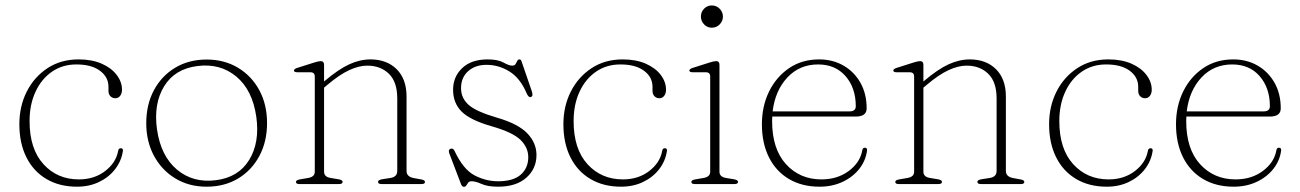

<svg xmlns="http://www.w3.org/2000/svg" viewBox="-20 -694 4901 724"><path d="M440 -355.5Q440 -341.5 433 -332.5Q426 -323.5 415 -323.5Q404 -323.5 396.5 -331Q389 -338.5 389 -352V-366.5Q389 -403.5 357 -427.2Q325 -451 268 -451Q215.5 -451 175.8 -423.5Q136 -396 113.8 -347.8Q91.5 -299.5 91.5 -237.5Q91.5 -132.5 143.8 -75Q196 -17.5 277.5 -17.5Q335.5 -17.5 376.5 -49Q417.5 -80.5 425.5 -125Q427 -135 435.5 -135Q444.5 -135 443.5 -125.5Q438 -87 414.2 -56.2Q390.5 -25.5 353.5 -7.8Q316.5 10 270.5 10Q204 10 155 -19Q106 -48 79.5 -101Q53 -154 53 -225.5Q53 -293.5 81 -348.8Q109 -404 159.2 -437Q209.5 -470 276.5 -470Q327 -470 363.8 -453.8Q400.5 -437.5 420.2 -411.2Q440 -385 440 -355.5Z M759.5 -469.5Q825.5 -469.5 877 -438.8Q928.5 -408 957.8 -354Q987 -300 987 -230Q987 -160 958 -105.8Q929 -51.5 877.8 -20.8Q826.5 10 759 10Q693 10 641.8 -20.8Q590.5 -51.5 561 -105.8Q531.5 -160 531.5 -229.5Q531.5 -300 560.5 -354Q589.5 -408 640.8 -438.8Q692 -469.5 759.5 -469.5ZM794 -14.5Q879 -25 919.5 -90.8Q960 -156.5 946.5 -253.5Q932 -354.5 871.2 -405.2Q810.5 -456 724.5 -445Q639.5 -434.5 599 -368.8Q558.5 -303 572 -206Q586.5 -105.5 647.2 -54.5Q708 -3.5 794 -14.5Z M1202 -449.5V-386.5L1203.5 -388Q1256.5 -433 1297 -451.5Q1337.5 -470 1377 -470Q1438.5 -470 1475.8 -433Q1513 -396 1513 -330V-49.5Q1513 -27.5 1540.5 -22.5L1568 -17.5Q1582.5 -15 1582.5 -8Q1582.5 0 1570 0H1419Q1405.5 0 1405.5 -8Q1405.5 -15.5 1420.5 -18L1452.5 -23Q1478 -27 1478 -49.5V-323Q1478 -385 1446.5 -415.8Q1415 -446.5 1364.5 -446.5Q1333.5 -446.5 1296.8 -429.5Q1260 -412.5 1214.5 -374L1202 -363.5V-46.5Q1202 -27 1226.5 -23L1256.5 -18Q1272 -15.5 1272 -8Q1272 0 1258.5 0H1108.5Q1096 0 1096 -8Q1096 -15 1110.5 -17.5L1142.5 -23Q1167 -27.5 1167 -46V-405Q1167 -421.5 1151 -421.5H1102Q1088.5 -421.5 1088.5 -428Q1088.5 -434 1101 -438L1164 -458Q1181 -463.5 1189.5 -463.5Q1202 -463.5 1202 -449.5Z M1814.5 -449.5Q1772 -449.5 1745.2 -425.5Q1718.5 -401.5 1718.5 -361.5Q1718.5 -324 1747.2 -298.5Q1776 -273 1853.5 -250.5Q1934.5 -227 1968.8 -190.8Q2003 -154.5 2003 -109.5Q2003 -58 1964.8 -24Q1926.5 10 1858.5 10Q1819 10 1796.2 -0.2Q1773.5 -10.5 1758.5 -10.5Q1749.5 -10.5 1745.5 -5.2Q1741.5 0 1738.5 5.2Q1735.5 10.5 1729 10.5Q1722.5 10.5 1718.5 0.5L1674.5 -115Q1669 -129 1679 -133Q1688.5 -136.5 1694 -125Q1726.5 -55.5 1769 -33Q1811.5 -10.5 1858.5 -10.5Q1915.5 -10.5 1943.8 -35.5Q1972 -60.5 1972 -101.5Q1972 -137.5 1943 -166.2Q1914 -195 1833.5 -218Q1753 -241 1720.8 -273.2Q1688.5 -305.5 1688.5 -355.5Q1688.5 -404.5 1722.8 -437.2Q1757 -470 1819 -470Q1857.5 -470 1878.5 -458.2Q1899.5 -446.5 1911 -446.5Q1920.5 -446.5 1924.2 -452.5Q1928 -458.5 1930.5 -464.2Q1933 -470 1939 -470Q1944.5 -470 1946.5 -463L1984 -354Q1987 -346 1987.8 -338.2Q1988.5 -330.5 1981.5 -328Q1973 -325.5 1965.5 -343Q1941.5 -399.5 1901 -424.5Q1860.5 -449.5 1814.5 -449.5Z M2491.5 -355.5Q2491.5 -341.5 2484.5 -332.5Q2477.5 -323.5 2466.5 -323.5Q2455.5 -323.5 2448 -331Q2440.5 -338.5 2440.5 -352V-366.5Q2440.5 -403.5 2408.5 -427.2Q2376.5 -451 2319.5 -451Q2267 -451 2227.2 -423.5Q2187.5 -396 2165.2 -347.8Q2143 -299.5 2143 -237.5Q2143 -132.5 2195.2 -75Q2247.5 -17.5 2329 -17.5Q2387 -17.5 2428 -49Q2469 -80.5 2477 -125Q2478.5 -135 2487 -135Q2496 -135 2495 -125.5Q2489.5 -87 2465.8 -56.2Q2442 -25.5 2405 -7.8Q2368 10 2322 10Q2255.5 10 2206.5 -19Q2157.5 -48 2131 -101Q2104.5 -154 2104.5 -225.5Q2104.5 -293.5 2132.5 -348.8Q2160.5 -404 2210.8 -437Q2261 -470 2328 -470Q2378.5 -470 2415.2 -453.8Q2452 -437.5 2471.8 -411.2Q2491.5 -385 2491.5 -355.5Z M2664 -589.5Q2647 -589.5 2635 -602Q2623 -614.5 2623 -631.5Q2623 -649 2635 -661.2Q2647 -673.5 2664 -673.5Q2681.5 -673.5 2693.8 -661Q2706 -648.5 2706 -631.5Q2706 -614.5 2693.8 -602Q2681.5 -589.5 2664 -589.5ZM2693 -449.5V-46.5Q2693 -27 2717.5 -23L2747.5 -18Q2763 -15.5 2763 -8Q2763 0 2749.5 0H2599.5Q2587 0 2587 -8Q2587 -15 2601.5 -17.5L2633.5 -23Q2658 -27.5 2658 -46V-405Q2658 -421.5 2642 -421.5H2593Q2579.5 -421.5 2579.5 -428Q2579.5 -434 2592 -438L2655 -458Q2672 -463.5 2680.5 -463.5Q2693 -463.5 2693 -449.5Z M3248 -285.5Q3248 -254.5 3207 -254.5H2892Q2891.5 -246 2891.5 -237.5Q2891.5 -132.5 2943.8 -75Q2996 -17.5 3077.5 -17.5Q3138 -17.5 3180.8 -49.5Q3223.5 -81.5 3231.5 -127Q3233 -137 3241 -137Q3250.5 -137 3249.5 -126.5Q3244.5 -88 3220 -57Q3195.5 -26 3156.8 -8Q3118 10 3070.5 10Q3004 10 2955 -19Q2906 -48 2879.5 -101Q2853 -154 2853 -225.5Q2853 -293.5 2880 -348.8Q2907 -404 2955.5 -437Q3004 -470 3069 -470Q3120 -470 3160.5 -446.8Q3201 -423.5 3224.5 -382Q3248 -340.5 3248 -285.5ZM3065 -451Q2995 -451 2949 -401.8Q2903 -352.5 2893.5 -274H3183.5Q3207 -274 3207 -293.5Q3207 -362.5 3168.5 -406.8Q3130 -451 3065 -451Z M3462 -449.5V-386.5L3463.5 -388Q3516.5 -433 3557 -451.5Q3597.5 -470 3637 -470Q3698.5 -470 3735.8 -433Q3773 -396 3773 -330V-49.5Q3773 -27.5 3800.5 -22.5L3828 -17.5Q3842.5 -15 3842.5 -8Q3842.5 0 3830 0H3679Q3665.5 0 3665.5 -8Q3665.5 -15.5 3680.5 -18L3712.5 -23Q3738 -27 3738 -49.5V-323Q3738 -385 3706.5 -415.8Q3675 -446.5 3624.5 -446.5Q3593.5 -446.5 3556.8 -429.5Q3520 -412.5 3474.5 -374L3462 -363.5V-46.5Q3462 -27 3486.5 -23L3516.5 -18Q3532 -15.5 3532 -8Q3532 0 3518.5 0H3368.5Q3356 0 3356 -8Q3356 -15 3370.5 -17.5L3402.5 -23Q3427 -27.5 3427 -46V-405Q3427 -421.5 3411 -421.5H3362Q3348.5 -421.5 3348.5 -428Q3348.5 -434 3361 -438L3424 -458Q3441 -463.5 3449.5 -463.5Q3462 -463.5 3462 -449.5Z M4323 -355.5Q4323 -341.5 4316 -332.5Q4309 -323.5 4298 -323.5Q4287 -323.5 4279.5 -331Q4272 -338.5 4272 -352V-366.5Q4272 -403.5 4240 -427.2Q4208 -451 4151 -451Q4098.5 -451 4058.8 -423.5Q4019 -396 3996.8 -347.8Q3974.5 -299.5 3974.5 -237.5Q3974.5 -132.5 4026.8 -75Q4079 -17.5 4160.5 -17.5Q4218.5 -17.5 4259.5 -49Q4300.5 -80.5 4308.5 -125Q4310 -135 4318.5 -135Q4327.5 -135 4326.5 -125.5Q4321 -87 4297.2 -56.2Q4273.5 -25.5 4236.5 -7.8Q4199.5 10 4153.5 10Q4087 10 4038 -19Q3989 -48 3962.5 -101Q3936 -154 3936 -225.5Q3936 -293.5 3964 -348.8Q3992 -404 4042.2 -437Q4092.5 -470 4159.5 -470Q4210 -470 4246.8 -453.8Q4283.5 -437.5 4303.2 -411.2Q4323 -385 4323 -355.5Z M4809.5 -285.5Q4809.5 -254.5 4768.5 -254.5H4453.5Q4453 -246 4453 -237.5Q4453 -132.5 4505.2 -75Q4557.5 -17.5 4639 -17.5Q4699.5 -17.5 4742.2 -49.5Q4785 -81.5 4793 -127Q4794.5 -137 4802.5 -137Q4812 -137 4811 -126.5Q4806 -88 4781.5 -57Q4757 -26 4718.2 -8Q4679.5 10 4632 10Q4565.5 10 4516.5 -19Q4467.5 -48 4441 -101Q4414.5 -154 4414.5 -225.5Q4414.5 -293.5 4441.5 -348.8Q4468.5 -404 4517 -437Q4565.5 -470 4630.5 -470Q4681.5 -470 4722 -446.8Q4762.5 -423.5 4786 -382Q4809.5 -340.5 4809.5 -285.5ZM4626.5 -451Q4556.5 -451 4510.5 -401.8Q4464.5 -352.5 4455 -274H4745Q4768.5 -274 4768.5 -293.5Q4768.5 -362.5 4730 -406.8Q4691.5 -451 4626.5 -451Z"/></svg>

Font: Fraunces 9pt Thin
Style: Regular
Weight: 100
Version: Version 1.000;[b76b70a41]